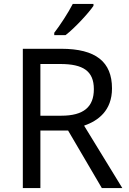

<svg xmlns="http://www.w3.org/2000/svg" viewBox="-20 -964 662 984"><path d="M459 -934V-944H353C330 -899 287 -833 258 -796V-784H316C363 -820 434 -897 459 -934ZM294 -714H97V0H187V-295H329L502 0H607L411 -320C483 -345 554 -397 554 -511C554 -647 471 -714 294 -714ZM289 -636C406 -636 461 -600 461 -507C461 -417 410 -371 294 -371H187V-636Z"/></svg>

Font: Noto Sans Mro
Style: Regular
Weight: 400
Designer: Monotype Design Team
Foundry: Monotype Imaging Inc.
Version: Version 2.001